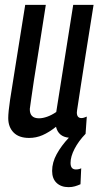

<svg xmlns="http://www.w3.org/2000/svg" viewBox="-20 -559 410 792"><path d="M263 213Q232 213 213.5 195.5Q195 178 195 146Q195 111 214 76.5Q233 42 264 9Q221 5 211 -36Q182 -13 155.5 -1.5Q129 10 100 10Q58 10 36 -12.5Q14 -35 14 -72Q14 -96 21.5 -147Q29 -198 44.5 -292Q60 -386 84 -539H169Q151 -422 139 -347.5Q127 -273 120 -228Q113 -183 109.5 -156.5Q106 -130 103 -110Q102 -71 141 -71Q156 -71 174.5 -77.5Q193 -84 212 -97L282 -539H366Q346 -413 333 -331.5Q320 -250 313 -203Q306 -156 302.5 -134Q299 -112 298 -104.5Q297 -97 297 -95Q297 -72 316 -72Q325 -72 338 -78L333 -7Q304 23 287.5 55Q271 87 271 113Q271 140 293 140Q300 140 306 138.5Q312 137 315 135L312 201Q301 206 289 209.5Q277 213 263 213Z"/></svg>

Font: Georama Condensed Medium
Style: Italic
Weight: 500
Width: 3
Italic angle: -9°
Designer: Jean-Baptiste Levee
Foundry: Production Type
Version: Version 1.000